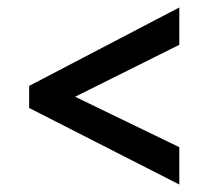

<svg xmlns="http://www.w3.org/2000/svg" viewBox="-20 -615 570 514"><path d="M460 -121 58 -326V-385L460 -595V-495L181 -356L460 -221Z"/></svg>

Font: Noto Sans Mono Condensed SemiBold
Style: Regular
Weight: 600
Width: 3
Designer: Monotype Design Team
Foundry: Monotype Imaging Inc.
Version: Version 2.014